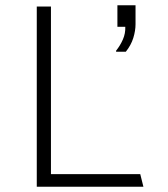

<svg xmlns="http://www.w3.org/2000/svg" viewBox="-20 -711 640 731"><path d="M120 0V-686H174V-48H514L526 0ZM422 -514V-518Q438 -538 448 -561Q458 -584 457 -609H427V-691H496V-619Q496 -594 487.5 -566.5Q479 -539 459 -514Z"/></svg>

Font: Chivo Mono Medium Thin
Style: Regular
Weight: 250
Monospace: yes
Version: Version 1.008